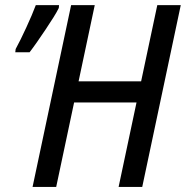

<svg xmlns="http://www.w3.org/2000/svg" viewBox="-20 -734 730 754"><path d="M107.9 0 259.3 -713.9H352.1L288.6 -414.6H534.2L597.7 -713.9H689.9L538.6 0H445.8L516.1 -331.5H271L200.7 0ZM40 -528.8 41.5 -541.5Q50.3 -557.6 61.3 -579.8Q72.3 -602.1 83.5 -626.5Q94.7 -650.9 104.5 -673.8Q114.3 -696.8 120.6 -713.9H211.9L210.9 -702.6Q203.6 -687.5 189.7 -665.3Q175.8 -643.1 158.9 -617.9Q142.1 -592.8 125.7 -569.3Q109.4 -545.9 96.2 -528.8Z"/></svg>

Font: Open Sans SemiCondensed Medium
Style: Italic
Weight: 500
Width: 4
Italic angle: -12°
Designer: Monotype Design Team
Foundry: Monotype Imaging Inc.
Version: Version 3.000